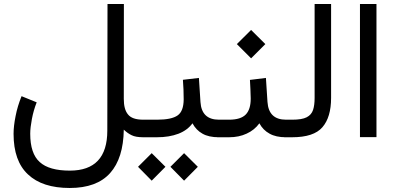

<svg xmlns="http://www.w3.org/2000/svg" viewBox="-20 -687 1977 961"><path d="M163.6 -174.8 87.9 -205.6C74.7 -172.9 64.5 -140.1 58.1 -106.4C51.3 -72.8 47.9 -43 47.9 -17.1C47.9 73.2 71.8 141.1 120.1 186C168 231.4 237.8 253.9 329.1 253.9C419.4 253.9 486.8 229 531.2 179.2C575.7 129.4 598.1 57.1 599.6 -38.1C612.3 -25.9 625.5 -16.6 638.7 -10.3C651.9 -3.4 671.9 0 698.2 0H712.4V-87.9H697.3C659.7 -87.9 634.3 -96.7 620.6 -114.3C606.4 -131.3 599.6 -157.2 599.6 -191.9L600.1 -667H518.1L517.1 -33.2C517.1 100.1 454.6 167 329.6 167C260.3 167 210 152.8 178.7 124C147 95.7 131.3 48.3 131.3 -17.6C131.3 -38.6 134.3 -63 139.6 -91.3C145 -119.6 152.8 -147.5 163.6 -174.8Z M1086.9 0V-87.9H1076.2C1018.1 -87.9 987.3 -117.2 983.4 -176.3L975.6 -296.9L895.5 -287.6C896.5 -272.5 897.5 -255.9 898.4 -238.8C898.9 -221.7 899.4 -205.1 899.4 -189C898.9 -149.9 889.2 -123.5 869.1 -109.4C849.1 -95.2 814.9 -87.9 766.6 -87.9H692.9V0H765.6C806.6 0 842.3 -5.9 873 -17.6C903.3 -29.3 926.8 -46.9 943.4 -69.8C955.6 -46.9 972.2 -29.8 993.2 -18.1C1014.2 -5.9 1041.5 0 1075.2 0ZM833 147.9 901.4 217.3 970.2 147.9 901.4 79.6ZM670.9 147.9 739.3 217.3 808.1 147.9 739.3 79.6Z M1422.4 0V-87.9H1411.6C1353.5 -87.9 1322.8 -117.7 1318.8 -176.8L1311 -296.9L1231 -287.1C1231.4 -272 1232.4 -256.8 1233.4 -240.7C1234.4 -224.6 1234.9 -209 1234.9 -193.8C1234.9 -157.2 1226.6 -130.9 1210 -113.8C1193.4 -96.7 1165.5 -87.9 1126.5 -87.9H1067.4V0H1126.5C1159.2 0 1188.5 -5.9 1214.4 -18.1C1240.2 -29.8 1261.7 -46.9 1278.3 -69.8C1290.5 -46.9 1307.6 -29.8 1329.1 -18.1C1350.6 -5.9 1377.9 0 1410.6 0ZM1165.5 -466.3 1236.8 -395 1308.1 -466.3 1236.8 -537.1Z M1402.8 0H1441.9C1514.2 0 1564.9 -16.6 1593.8 -50.3C1622.6 -83.5 1637.2 -132.3 1637.2 -197.3V-667H1554.7V-196.8C1554.7 -172.9 1552.2 -152.8 1546.9 -136.7C1541.5 -120.6 1531.2 -108.4 1515.1 -100.1C1499 -91.8 1475.1 -87.9 1442.4 -87.9H1402.8Z M1781.7 -667V-0.5H1864.3V-667Z"/></svg>

Font: Vazir
Style: Regular
Weight: 400
Designer: Saber Rastikerdar
Foundry: Saber Rastikerdar
Version: Version 27.002;January 24, 2021;FontCreator 13.0.0.2683 64-b